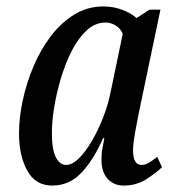

<svg xmlns="http://www.w3.org/2000/svg" viewBox="-20 -566 541 596"><path d="M142 10Q90 10 64.5 -36.5Q39 -83 39 -152Q39 -200 50.5 -254Q62 -308 84 -360Q106 -412 138 -454Q170 -496 211 -521Q252 -546 301 -546Q332 -546 359.5 -535.5Q387 -525 404 -510L444 -536H478L411 -216Q409 -204 404.5 -182Q400 -160 396.5 -137Q393 -114 393 -100Q393 -54 419 -54Q431 -54 442.5 -61Q454 -68 468 -79L483 -47Q463 -28 433 -9Q403 10 364 10Q333 10 314 -11Q295 -32 295 -70Q295 -91 298 -106Q301 -121 304 -137H300Q270 -69 232.5 -29.5Q195 10 142 10ZM185 -54Q204 -54 224.5 -74Q245 -94 265 -128Q285 -162 301 -203.5Q317 -245 325 -288L361 -461Q354 -478 339 -487Q324 -496 307 -496Q276 -496 250 -472.5Q224 -449 204 -410.5Q184 -372 170 -326Q156 -280 148.5 -234.5Q141 -189 141 -154Q141 -101 153.5 -77.5Q166 -54 185 -54Z"/></svg>

Font: Noto Serif ExtraCondensed Medium
Style: Italic
Weight: 500
Width: 2
Italic angle: -12°
Designer: Monotype Design Team
Foundry: Monotype Imaging Inc.
Version: Version 2.013; ttfautohint (v1.8.4.7-5d5b)